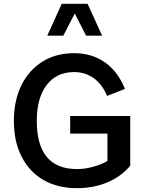

<svg xmlns="http://www.w3.org/2000/svg" viewBox="-20 -981 758 1007"><path d="M439.5 -960.9H303.7L228 -793.9H312L372.1 -910.2L431.6 -793.9H515.6ZM348.1 -280.3H543.5V-137.2C526.4 -126 502.9 -116.2 472.7 -107.4C441.9 -98.6 412.6 -94.2 384.3 -94.2C243.2 -94.2 172.9 -178.7 172.9 -347.2C172.9 -427.7 190.4 -490.2 225.1 -535.6C259.8 -580.6 307.6 -603 368.7 -603C451.2 -603 510.3 -554.2 541.5 -478L635.3 -514.6C588.9 -631.3 497.6 -702.1 369.1 -702.1C305.2 -702.1 250 -687.5 202.6 -657.7C107.9 -598.6 52.7 -489.3 52.7 -347.2C52.7 -275.4 65.9 -213.4 92.8 -160.6C146 -54.7 246.6 5.9 382.8 5.9C505.4 5.9 602.1 -39.1 663.1 -111.8V-372.6H348.1Z"/></svg>

Font: Estedad SemiBold
Style: Regular
Weight: 600
Designer: Amin Abedi
Version: Version 7.3